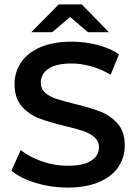

<svg xmlns="http://www.w3.org/2000/svg" viewBox="-20 -842 618 871"><path d="M32 -68 74 -161Q113 -130 170.5 -110Q228 -90 286 -90Q358 -90 393.5 -113Q429 -136 429 -174Q429 -201 409 -219Q389 -237 358.5 -247.5Q328 -258 276 -270Q202 -288 156.5 -305.5Q111 -323 78.5 -360Q46 -397 46 -461Q46 -514 75 -558Q104 -602 162.5 -627.5Q221 -653 305 -653Q364 -653 421 -638.5Q478 -624 520 -596L482 -503Q440 -528 394 -541Q348 -554 305 -554Q234 -554 199.5 -530Q165 -506 165 -466Q165 -439 184.5 -421.5Q204 -404 234.5 -394Q265 -384 317 -371Q389 -354 435 -336Q481 -318 513.5 -281.5Q546 -245 546 -182Q546 -129 517.5 -85.5Q489 -42 430 -16.5Q371 9 286 9Q212 9 142.5 -12Q73 -33 32 -68ZM379 -696 298 -765 217 -696H122L246 -822H351L474 -696Z"/></svg>

Font: Montserrat Ace
Style: Bold
Weight: 600
Designer: Julieta Ulanovsky
Foundry: Julieta Ulanovsky
Version: Version 1